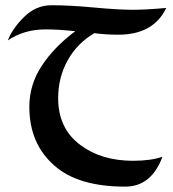

<svg xmlns="http://www.w3.org/2000/svg" viewBox="-20 -694 649 722"><path d="M450.7 7.8Q273.4 7.8 184.6 -71.3Q90.3 -153.3 90.3 -292.5Q90.3 -375.5 137 -446.5Q183.6 -517.6 263.2 -576.7Q198.7 -583.5 151.9 -583.5Q70.3 -583.5 9.3 -542Q27.3 -587.9 71.5 -631.1Q115.7 -674.3 173.3 -674.3Q242.2 -674.3 333.3 -665.8Q424.3 -657.2 480.5 -657.2Q527.3 -657.2 605 -664.1Q557.6 -563.5 424.3 -563.5Q377.9 -563.5 335 -569.3Q270.5 -531.7 234.6 -467.3Q198.7 -402.8 198.7 -324.7Q198.7 -210.4 282.7 -148.4Q361.8 -89.4 480.5 -89.4Q546.9 -89.4 590.8 -104.5Q549.3 7.8 450.7 7.8Z"/></svg>

Font: Balgruf
Style: Regular
Weight: 500
Designer: Paul James MIller
Foundry: High-Logic / Made with FontCreator
Version: Version 1.201;March 28, 2021;FontCreator 13.0.0.2683 64-bit